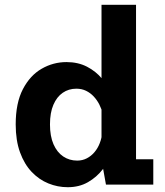

<svg xmlns="http://www.w3.org/2000/svg" viewBox="-20 -770 690 801"><path d="M262.5 11Q220.5 11 181.8 -4.8Q143 -20.5 112.2 -52.8Q81.5 -85 63.5 -134.5Q45.5 -184 45.5 -251Q45.5 -340.5 75.5 -398Q105.5 -455.5 153.8 -483.2Q202 -511 257.5 -511Q305.5 -511 342.8 -491.8Q380 -472.5 405.2 -442.2Q430.5 -412 443.8 -378Q457 -344 457 -314L408.5 -295.5Q404 -315 394.5 -333.8Q385 -352.5 371 -367.5Q357 -382.5 339 -391.2Q321 -400 298.5 -400Q266.5 -400 241.8 -383Q217 -366 202.8 -333Q188.5 -300 188.5 -251Q188.5 -202 203.2 -168.2Q218 -134.5 243.8 -117.2Q269.5 -100 302 -100Q324 -100 342.2 -109.5Q360.5 -119 374.2 -135.2Q388 -151.5 396.2 -172.8Q404.5 -194 406 -216.5L458.5 -198.5Q458.5 -168 446 -132Q433.5 -96 408.5 -63.5Q383.5 -31 347 -10Q310.5 11 262.5 11ZM547.5 -750V-41.5L483 -105.5H619.5V0H422L403.5 -103V-750Z"/></svg>

Font: Trispace Thin SemiBold
Style: Regular
Weight: 600
Version: Version 1.210